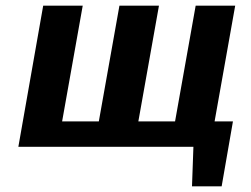

<svg xmlns="http://www.w3.org/2000/svg" viewBox="-20 -520 890 680"><path d="M660 140 665 0H45L133 -500H273L200 -90H330L403 -500H543L470 -90H600L673 -500H813L740 -90H805L765 140Z"/></svg>

Font: Scada
Style: Bold Italic
Weight: 700
Italic angle: -10°
Version: Version 4.000